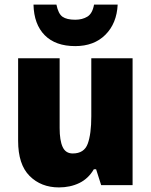

<svg xmlns="http://www.w3.org/2000/svg" viewBox="-20 -807 658 837"><path d="M558 -553V0H421L399 -69H389Q365 -28 325.5 -9Q286 10 237 10Q159 10 109 -40Q59 -90 59 -193V-553H240V-249Q240 -195 253 -166.5Q266 -138 297 -138Q347 -138 362.5 -180.5Q378 -223 378 -300V-553ZM493 -787Q489 -705 439.5 -655.5Q390 -606 308 -606Q222 -606 175 -653.5Q128 -701 126 -787H226Q234 -747 252.5 -734Q271 -721 308 -721Q339 -721 361 -734.5Q383 -748 390 -787Z"/></svg>

Font: Noto Sans Myanmar SemiCondensed Black
Style: Regular
Weight: 900
Width: 4
Designer: Monotype Design Team
Foundry: Monotype Imaging Inc.
Version: Version 2.107; ttfautohint (v1.8.4.7-5d5b)